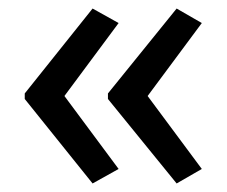

<svg xmlns="http://www.w3.org/2000/svg" viewBox="-20 -489 531 450"><path d="M38 -270V-257L197 -59L258 -93L131 -264L258 -435L197 -469ZM233 -270V-257L394 -59L453 -93L326 -264L453 -435L394 -469Z"/></svg>

Font: Noto Sans Gurmukhi UI SemiCondensed
Style: Regular
Weight: 400
Width: 4
Designer: Jelle Bosma - Monotype Design Team
Foundry: Monotype Imaging Inc.
Version: Version 2.004